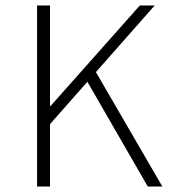

<svg xmlns="http://www.w3.org/2000/svg" viewBox="-20 -679 640 699"><path d="M115 0V-659H162V-293H164L489 -659H543L162 -227V0ZM518 0 285 -404 315 -441 571 0Z"/></svg>

Font: Source Code Pro ExtraLight Light
Style: Regular
Weight: 300
Monospace: yes
Version: Version 1.018;hotconv 1.0.116;makeotfexe 2.5.65601